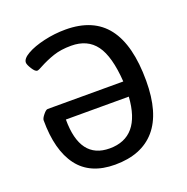

<svg xmlns="http://www.w3.org/2000/svg" viewBox="-127 -826 927 952"><g transform="rotate(-20 336.0 -350.0)"><path d="M63 -321Q63 -331 77.5 -349Q92 -367 101 -367H500Q491 -502 447 -562Q403 -622 317 -622Q263 -622 223 -608.5Q183 -595 144 -574Q139 -571 130.5 -567Q122 -563 118 -563Q107 -563 92.5 -586Q78 -609 78 -620Q78 -641 113 -661Q148 -681 204 -694Q260 -707 318 -707Q465 -707 536.5 -613.5Q608 -520 608 -332Q608 -162 535 -77.5Q462 7 322 7Q191 7 127 -78Q63 -163 63 -321ZM500 -287H168Q168 -78 324 -78Q486 -78 500 -287Z"/></g></svg>

Font: Asap-Medium
Style: Regular
Weight: 500
Designer: Pablo Cosgaya
Foundry: Omnibus-Type
Version: Version 2.000; ttfautohint (v1.8)